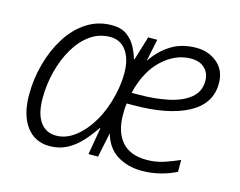

<svg xmlns="http://www.w3.org/2000/svg" viewBox="-82 -665 995 797"><g transform="rotate(15 415.5 -266.0)"><path d="M186 10Q123 10 86.5 -39Q50 -88 50 -175Q50 -243 68 -308.5Q86 -374 119.5 -427Q153 -480 201 -511Q249 -542 309 -542Q348 -542 372.5 -524.5Q397 -507 411 -481Q425 -455 432 -430H435L466 -532H505L485 -436Q516 -483 562 -512.5Q608 -542 672 -542Q724 -542 761.5 -510.5Q799 -479 799 -423Q799 -335 713.5 -289.5Q628 -244 478 -244H451Q449 -234 448.5 -220.5Q448 -207 448 -195Q448 -122 483.5 -80.5Q519 -39 591 -39Q629 -39 664 -50.5Q699 -62 730 -76V-25Q699 -9 661 0.5Q623 10 583 10Q522 10 477 -18Q432 -46 415 -106L393 0H352L372 -116H369Q347 -83 320.5 -54Q294 -25 261 -7.5Q228 10 186 10ZM488 -292Q559 -292 617 -304.5Q675 -317 708.5 -345Q742 -373 742 -418Q742 -452 720.5 -472.5Q699 -493 662 -493Q595 -493 538.5 -440.5Q482 -388 459 -292ZM202 -39Q244 -39 283 -69Q322 -99 352 -150Q382 -201 397 -266Q404 -296 406.5 -318.5Q409 -341 409 -362Q409 -422 384 -457.5Q359 -493 314 -493Q267 -493 229 -466Q191 -439 164 -393Q137 -347 122.5 -290.5Q108 -234 108 -175Q108 -109 132.5 -74Q157 -39 202 -39Z"/></g></svg>

Font: Noto Sans Light
Style: Italic
Weight: 300
Italic angle: -12°
Designer: Monotype Design Team
Foundry: Monotype Imaging Inc.
Version: Version 2.013; ttfautohint (v1.8.4.7-5d5b)